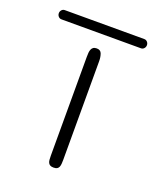

<svg xmlns="http://www.w3.org/2000/svg" viewBox="-161 -513 469 573"><g transform="rotate(20 74.0 -226.5)"><path d="M95.7 -30.8Q95.7 -24.4 95.2 -18.8Q94.7 -13.2 93 -9Q91.3 -4.9 87.4 -2.4Q83.5 0 76.2 0Q69.3 0 65.4 -2.2Q61.5 -4.4 59.6 -8.3Q57.6 -12.2 57.1 -17.8Q56.6 -23.4 56.6 -30.8V-344.2Q56.6 -351.6 57.1 -357.7Q57.6 -363.8 59.6 -368.4Q61.5 -373 65.4 -375.7Q69.3 -378.4 76.2 -378.4Q88.4 -378.4 92 -368.2Q95.7 -357.9 95.7 -345.2ZM199.7 -453.1Q205.6 -453.1 209.5 -448.7Q213.4 -444.3 213.4 -438.5Q213.4 -432.6 209.5 -428.2Q205.6 -423.8 199.7 -423.8H-52.7Q-58.6 -423.8 -62.5 -428.2Q-66.4 -432.6 -66.4 -438.5Q-66.4 -444.3 -62.5 -448.7Q-58.6 -453.1 -52.7 -453.1Z"/></g></svg>

Font: Gruppo
Style: Regular
Weight: 400
Foundry: Vernon Adams
Version: Version 1.000